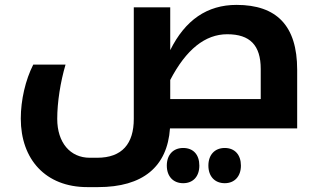

<svg xmlns="http://www.w3.org/2000/svg" viewBox="-20 -525 1310 785"><path d="M337 240H381C564 240 664 157 675 0H1195V-240C1195 -420 1111 -505 947 -505C827 -505 737 -443 676 -320V-495H527V-39C527 62 480 120 377 120H347C267 120 214 58 214 -39C214 -107 227 -190 248 -261H116C84 -198 65 -116 65 -40C65 126 166 240 337 240ZM1046 -120H676V-198C741 -323 819 -385 909 -385C1002 -385 1046 -340 1046 -243ZM729 224C769 224 795 197 795 152C795 107 770 80 729 80C688 80 662 108 662 152C662 196 688 224 729 224ZM899 224C939 224 965 196 965 152C965 108 940 80 899 80C858 80 832 108 832 152C832 196 858 224 899 224Z"/></svg>

Font: Noto Kufi Arabic
Style: Bold
Weight: 700
Designer: Monotype Design Team, David Williams, Khaled Hosny
Foundry: Google LLC
Version: Version 2.109